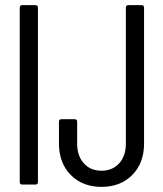

<svg xmlns="http://www.w3.org/2000/svg" viewBox="-20 -720 636 749"><path d="M57 -10V-690Q57 -700 67 -700H118Q128 -700 128 -690V-10Q128 0 118 0H67Q57 0 57 -10ZM210 -160V-245Q210 -255 220 -255H271Q281 -255 281 -245V-159Q281 -112 307 -83Q333 -54 376 -54Q419 -54 445 -83Q471 -112 471 -159V-690Q471 -700 481 -700H532Q542 -700 542 -690V-160Q542 -84 496 -37.5Q450 9 376 9Q302 9 256 -37.5Q210 -84 210 -160Z"/></svg>

Font: Barlow Condensed
Style: Regular
Weight: 400
Width: 3
Designer: Jeremy Tribby
Foundry: Tribby Type
Version: Version 1.500